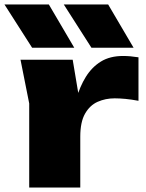

<svg xmlns="http://www.w3.org/2000/svg" viewBox="-67 -841 656 861"><path d="M25 -573H259L293 -370V0H64V-377ZM554 -584V-389Q522 -395 495.5 -397.5Q469 -400 447 -400Q406 -400 371 -384.5Q336 -369 314.5 -331.5Q293 -294 293 -228L251 -280Q260 -342 275.5 -397.5Q291 -453 318 -496.5Q345 -540 385.5 -565Q426 -590 485 -590Q501 -590 518 -588.5Q535 -587 554 -584ZM418 -821 532 -627H343L219 -821ZM152 -821 266 -627H77L-47 -821Z"/></svg>

Font: Unbounded ExtraBold
Style: Regular
Weight: 800
Designer: Luke Prowse, Jean-Baptiste Morizot, Fátima Lázaro, Florian Runge
Foundry: NaN
Version: Version 1.701;gftools[0.9.28.dev5+ged2979d]